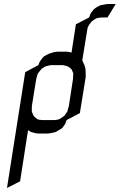

<svg xmlns="http://www.w3.org/2000/svg" viewBox="-20 -672 602 966"><path d="M15.1 273.9 106.9 -309.1 172.9 -344.2 179.2 -359.9 185.1 -369.1 194.8 -381.8 200.2 -387.2 212.9 -395 229 -402.8 253.9 -410.2 270 -412.1H315.9L330.1 -410.2L339.8 -407.2L361.8 -549.8L428.2 -584L435.1 -602.1L439 -608.9L450.2 -623L454.1 -627L466.8 -636.2L483.9 -645L507.8 -649.9L522.9 -651.9H562L521 -584H490.2L474.1 -582L465.8 -580.1L457 -575.2L443.8 -565.9L439.9 -562L430.2 -549.8L424.8 -541L420.9 -532.2L418 -516.1L394 -368.2L404.8 -344.2L410.2 -326.2L411.1 -300.8V-283.2L381.8 -103L314.9 -67.9L309.1 -50.8L304.2 -43L293.9 -28.8L289.1 -24.9L275.9 -17.1L259.8 -7.8L234.9 -2L220.2 0H173.8L158.2 -2L136.2 -7.8L121.1 -17.1L81.1 240.2ZM140.1 -110.8 143.1 -103 148.9 -89.8 151.9 -85.9 162.1 -77.1 168.9 -71.8 176.8 -69.8 191.9 -67.9H253.9L269 -69.8L276.9 -71.8L286.1 -77.1L298.8 -85.9L304.2 -89.8L313 -103L318.8 -110.8L320.8 -120.1L326.2 -137.2L347.2 -273.9L348.1 -292L349.1 -300.8L346.2 -309.1L340.8 -321.8L336.9 -326.2L326.2 -335L318.8 -338.9L312 -340.8L296.9 -344.2H234.9L220.2 -340.8L210.9 -338.9L203.1 -335L189.9 -326.2L186 -321.8L175.8 -309.1L169.9 -300.8L167 -292L162.1 -273.9L140.1 -137.2V-120.1Z"/></svg>

Font: Petahja
Style: Italic
Weight: 400
Designer: T. Christopher White
Version: Version 1.1